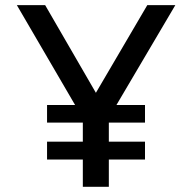

<svg xmlns="http://www.w3.org/2000/svg" viewBox="-20 -719 741 739"><path d="M298.8 0V-105H161.1V-173.8H298.8V-247.1H161.1V-314.9H269L44.9 -699.2H153.8L349.1 -361.8L546.9 -699.2H654.8L428.2 -314.9H538.1V-247.1H398.9V-173.8H538.1V-105H398.9V0Z"/></svg>

Font: Prompt
Style: Regular
Weight: 400
Designer: Katatrad Team
Foundry: CadsonDemak
Version: Version 1.000;PS 001.000;hotconv 1.0.88;makeotf.lib2.5.64775